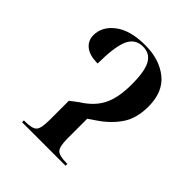

<svg xmlns="http://www.w3.org/2000/svg" viewBox="-160 -643 740 740"><g transform="rotate(45 210.0 -273.0)"><path d="M80 0V-10H87Q126 -10 137.5 -23Q149 -36 149 -80V-186L182 -211Q232 -242 254 -285.5Q276 -329 276 -402Q276 -474 258.5 -505Q241 -536 204 -536Q160 -536 143 -495Q126 -454 126 -366Q82 -366 59.5 -384Q37 -402 37 -432Q37 -479 81 -512.5Q125 -546 206 -546Q283 -546 332.5 -506.5Q382 -467 382 -387Q382 -324 354.5 -282.5Q327 -241 280 -209L248 -187V-80Q248 -36 260 -23Q272 -10 312 -10H317V0Z"/></g></svg>

Font: Noto Serif Display ExtraCondensed Medium
Style: Regular
Weight: 500
Width: 2
Designer: Monotype Design Team
Foundry: Monotype Imaging Inc.
Version: Version 2.009